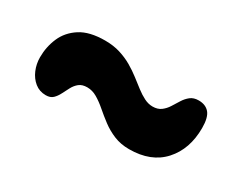

<svg xmlns="http://www.w3.org/2000/svg" viewBox="-49 -576 798 643"><g transform="rotate(30 350.0 -254.5)"><path d="M467.4 -116.8Q435 -116.8 408.6 -127.7Q382.2 -138.6 360.3 -155.1Q338.4 -171.6 319.4 -188.1Q300.4 -204.6 281.8 -215.5Q263.2 -226.4 243.6 -226.4Q224 -226.4 212.5 -217.1Q201 -207.8 193.7 -194Q186.4 -180.2 179.4 -166.3Q172.4 -152.4 162.7 -143.1Q153 -133.8 135.4 -133.8Q111 -133.8 93 -148.3Q75 -162.8 65.3 -185.9Q55.6 -209 55.6 -234.4Q55.6 -275 71.1 -310.8Q86.6 -346.6 121.8 -369.3Q157 -392 217.2 -392Q249.4 -392 275.6 -383.8Q301.8 -375.6 323.4 -363Q345 -350.4 363.7 -335.9Q382.4 -321.4 398.8 -308.8Q415.2 -296.2 431.5 -288Q447.8 -279.8 464.2 -279.8Q483.8 -279.8 496.6 -289.4Q509.4 -299 518.3 -313.2Q527.2 -327.4 536.1 -341.6Q545 -355.8 557.2 -365.4Q569.4 -375 588.6 -375Q615.6 -375 630 -358.1Q644.4 -341.2 644.4 -300.4Q644.4 -218.8 598.2 -167.8Q552 -116.8 467.4 -116.8Z"/></g></svg>

Font: Shantell Sans Light
Style: Regular
Weight: 300
Designer: Stephen Nixon, Anya Danilova, Shantell Martin
Foundry: Arrow Type
Version: Version 1.011;[c5ecc13dd]